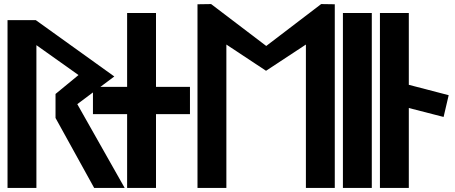

<svg xmlns="http://www.w3.org/2000/svg" viewBox="-20 -924 2239 944"><path d="M360 -412 542 -548 156 -825H17V0H159V-702L366 -555L253 -462V-344L443 0H593Z M605 -497H437V-363H605V0H747V-363H914V-497H747V-860H605Z M1484 0H1626V-903L1559 -904L1289 -698L1018 -904L951 -903V0H1093V-705L1288 -576L1484 -705Z M1808 0V-860H1666V0Z M1990 0V-393L2161 -349L2186 -456L1990 -507V-860H1848V0Z"/></svg>

Font: Ny Stormning
Style: Hf
Weight: 700
Designer: Robert Jablonski, Mew Too
Foundry: Cannot Into Space Fonts
Version: Version 0.90